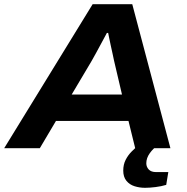

<svg xmlns="http://www.w3.org/2000/svg" viewBox="-52 -707 893 916"><path d="M-32 0 390 -687H579L761 0H593L561 -130H215L138 0ZM290 -256H530L492 -418Q489 -432 485 -451Q481 -470 476.5 -489.5Q472 -509 469 -525Q466 -541 464 -550H458Q447 -530 433.5 -504.5Q420 -479 407 -455.5Q394 -432 385 -416ZM640 189Q614 189 590 181.5Q566 174 551 155.5Q536 137 536 107Q536 78 547.5 55.5Q559 33 576.5 15.5Q594 -2 611 -16H700L699 -12Q679 1 662.5 24Q646 47 646 72Q646 89 657.5 101.5Q669 114 693 114H751L741 175Q718 182 690 185.5Q662 189 640 189Z"/></svg>

Font: Archivo SemiExpanded
Style: Bold Italic
Weight: 700
Width: 6
Italic angle: -10°
Designer: Hector Gatti
Foundry: Omnibus-Type
Version: Version 2.001